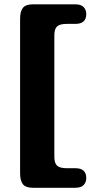

<svg xmlns="http://www.w3.org/2000/svg" viewBox="-20 -760 428 908"><path d="M237 -593V-18.5Q237 11.5 250 23.5Q263 35.5 295 35.5H336.5Q388 35.5 388 82Q388 101.5 375.8 114.8Q363.5 128 336.5 128H135Q102 128 88.5 111.5Q75 95 75 59V-670.5Q75 -706.5 88.5 -723Q102 -739.5 135 -739.5H336.5Q363.5 -739.5 375.8 -726.2Q388 -713 388 -693.5Q388 -647 336.5 -647H295Q263 -647 250 -635Q237 -623 237 -593Z"/></svg>

Font: Fraunces 9pt SuperSoft Black
Style: Regular
Weight: 900
Version: Version 1.000;[b76b70a41]